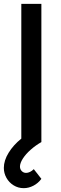

<svg xmlns="http://www.w3.org/2000/svg" viewBox="-31 -740 316 1000"><path d="M184.5 0Q154.5 17 128.8 39.8Q103 62.5 88 86Q73 109.5 73 127.5Q73 141.5 82.2 151Q91.5 160.5 105 160.5Q114.5 160.5 125 155.5Q135.5 150.5 145 141L184.5 191.5Q167.5 214.5 143 227.2Q118.5 240 92.5 240Q63.5 240 39.8 225.2Q16 210.5 2.5 186.2Q-11 162 -11 134.5Q-11 96 13.8 55.8Q38.5 15.5 80 -18V-720H184.5Z"/></svg>

Font: Hauora SemiBold
Style: Regular
Weight: 600
Designer: Wayne Shih
Foundry: WCYS
Version: Version 1.001